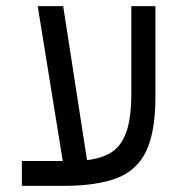

<svg xmlns="http://www.w3.org/2000/svg" viewBox="-20 -606 626 626"><path d="M51.3 0V-81.1H184.6L103 -585.9H186L263.7 -84Q312 -89.4 344 -109.9Q376 -130.4 392.1 -176.3Q408.2 -222.2 408.2 -303.7V-585.9H486.8V-291.5Q486.8 -177.2 457 -114Q427.2 -50.8 361.3 -25.4Q295.4 0 187 0Z"/></svg>

Font: Cascadia Code PL SemiLight
Style: Regular
Weight: 350
Monospace: yes
Designer: Aaron Bell
Foundry: Saja Typeworks
Version: Version 2404.023; ttfautohint (v1.8.4)